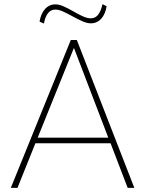

<svg xmlns="http://www.w3.org/2000/svg" viewBox="-20 -902 701 922"><path d="M32 0 320 -710H349L625 0H593L511 -214H150L64 0ZM161 -241H500L335 -672ZM416 -790Q398 -790 375.5 -800Q353 -810 329.5 -823Q306 -836 284.5 -846Q263 -856 246 -856Q223 -856 209.5 -837.5Q196 -819 191 -789L170 -798Q176 -836 196 -858.5Q216 -881 246 -881Q264 -881 286.5 -871Q309 -861 332 -847.5Q355 -834 377 -824Q399 -814 416 -814Q439 -814 452.5 -833Q466 -852 472 -882L492 -872Q486 -834 466 -812Q446 -790 416 -790Z"/></svg>

Font: Livvic Thin
Style: Regular
Weight: 250
Designer: Jacques Le Bailly, Baron von Fonthausen
Version: Version 1.001; ttfautohint (v1.8.2)